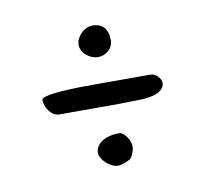

<svg xmlns="http://www.w3.org/2000/svg" viewBox="-45 -548 406 377"><g transform="rotate(-10 158.0 -360.0)"><path d="M276.9 -365.2C276.9 -373.5 266.6 -384.8 256.8 -384.8H142.6C73.7 -384.8 38.6 -380.4 38.6 -372.6C38.6 -358.9 49.8 -338.9 66.4 -338.9H169.4C177.2 -338.9 193.4 -338.9 207 -339.4C213.4 -339.4 219.7 -339.8 226.6 -339.8C258.3 -340.3 275.4 -349.1 276.9 -363.8ZM127.4 -466.8C127.4 -459.5 131.3 -450.7 139.2 -444.8C145.5 -439.5 153.8 -436.5 161.1 -436.5C176.3 -436.5 191.4 -448.2 191.4 -464.8C191.4 -487.3 180.7 -499.5 160.2 -499.5C144 -499.5 127.4 -482.9 127.4 -466.8ZM175.8 -282.2C142.6 -282.2 127.9 -266.1 127.9 -251.5C127.9 -237.3 147.9 -219.7 162.6 -219.7C168.9 -219.7 178.7 -222.7 187.5 -228C192.9 -232.4 197.3 -246.1 197.3 -251.5C197.3 -265.1 185.1 -282.2 175.8 -282.2Z"/></g></svg>

Font: Amatic Mod Bold ONEptTWO
Style: Bold
Weight: 700
Designer: David Occhino Design
Foundry: David Occhino Design
Version: Version 1.2